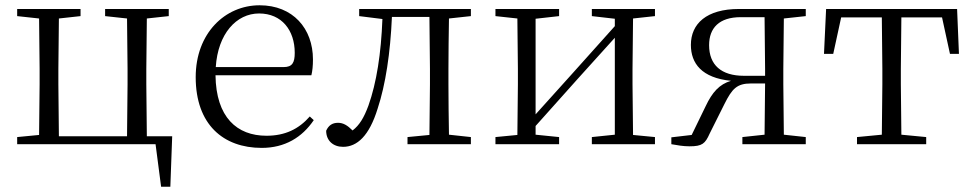

<svg xmlns="http://www.w3.org/2000/svg" viewBox="-20 -546 3685 727"><path d="M45 0H569L590 161H625L632 -30H536L534 -227V-285L536 -476L619 -485V-512H378V-485L461 -476L463 -285V-227L461 -30H203L201 -227V-285L203 -476L285 -485V-512H45V-485L128 -476L130 -285V-227L128 -35L45 -27Z M971 14C1059 14 1124 -26 1168 -91L1153 -105C1111 -57 1059 -32 989 -32C877 -32 798 -102 796 -261H1159C1163 -277 1165 -297 1165 -321C1165 -438 1089 -526 963 -526C832 -526 721 -420 721 -254C721 -74 826 14 971 14ZM797 -292C805 -418 875 -495 961 -495C1047 -495 1096 -431 1096 -346C1096 -309 1087 -292 1054 -292Z M1605 0H1763V-27L1680 -36C1679 -91 1678 -173 1678 -227V-285C1678 -338 1679 -420 1680 -476L1763 -485V-512H1340V-485L1428 -474C1423 -344 1406 -233 1375 -146C1358 -100 1341 -72 1315 -52C1296 -71 1280 -81 1260 -81C1238 -81 1224 -71 1215 -51C1215 -13 1242 10 1279 10C1332 10 1378 -31 1410 -135C1440 -226 1458 -345 1464 -482H1606L1608 -285V-227L1606 -35L1523 -27V0Z M2221 -485 2308 -475V-447L2144 -264L2008 -113V-475L2097 -485V-512H1856V-485L1939 -476L1941 -285V-227L1939 -35L1856 -27V0H2097V-27L2008 -36V-69L2168 -248L2308 -403V-36L2221 -27V0H2460V-27L2377 -35L2375 -227V-285L2377 -476L2460 -485V-512H2221Z M2791 0H3031V-27L2948 -36L2946 -227V-285L2948 -476L3031 -485V-512H2778C2655 -512 2596 -456 2596 -376C2596 -306 2637 -251 2748 -240C2704 -227 2677 -197 2652 -144L2599 -35L2522 -26V0C2544 4 2567 8 2591 8C2639 8 2650 -2 2667 -40L2723 -152C2752 -210 2770 -230 2824 -230H2877L2875 -36L2791 -27ZM2877 -259H2797C2711 -259 2665 -300 2665 -375C2665 -440 2703 -481 2785 -481H2875L2877 -285Z M3318 0H3487V-27L3393 -36L3391 -227V-285L3393 -480H3547L3577 -342H3611L3604 -512H3108L3100 -342H3135L3165 -480H3319L3321 -285V-227L3319 -36L3225 -27V0Z"/></svg>

Font: Noto Serif CJK HK Light
Style: Regular
Weight: 300
Designer: Ryoko NISHIZUKA 西塚涼子 (kana & ideographs); Frank Grießhammer (Latin, Greek & Cyrillic); Wenlong ZHANG 张文龙 (bopomofo); San
Foundry: Adobe
Version: Version 2.001;hotconv 1.1.0;makeotfexe 2.6.0